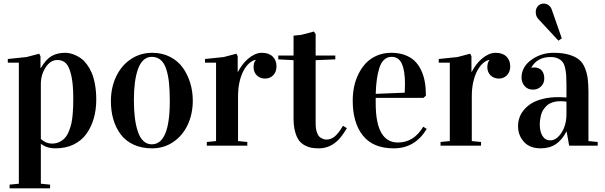

<svg xmlns="http://www.w3.org/2000/svg" viewBox="-20 -792 3292 1044"><path d="M22.5 -451.2V-471.2L124.5 -481.9L193.4 -500L200.2 -485.8V-422.4H202.1Q230 -469.7 260.7 -487.3Q291.5 -504.9 334.5 -504.9Q345.7 -504.9 358.4 -502.4Q371.1 -500 387.9 -492.9Q404.8 -485.8 420.4 -474.6Q436 -463.4 451.4 -443.4Q466.8 -423.3 478 -397.7Q489.3 -372.1 496.3 -334Q503.4 -295.9 503.4 -250Q503.4 -194.8 489.7 -147.7Q476.1 -100.6 449.7 -64Q423.3 -27.3 380.4 -6.3Q337.4 14.6 282.2 14.6Q233.9 14.6 202.1 -10.3V207L252.4 211.9V231.9H32.2V211.9L82.5 207V-451.2ZM202.1 -36.1Q230 -11.2 262.2 -11.2Q285.6 -11.2 304 -20.5Q322.3 -29.8 334.2 -43.5Q346.2 -57.1 355 -79.3Q363.8 -101.6 368.2 -121.3Q372.6 -141.1 375 -168.5Q377.4 -195.8 377.9 -213.9Q378.4 -231.9 378.4 -256.8Q378.4 -335.9 367.2 -383.5Q356 -431.2 337.9 -448.5Q319.8 -465.8 292.5 -465.8Q254.4 -465.8 228.3 -425.8Q202.1 -385.7 202.1 -335.9Z M583 -242.2Q583 -315.9 611.6 -376Q640.1 -436 691.7 -470.5Q743.2 -504.9 808.1 -504.9Q861.8 -504.9 905 -482.7Q948.2 -460.4 974.4 -423.3Q1000.5 -386.2 1014.4 -340.6Q1028.3 -294.9 1028.3 -245.1Q1028.3 -173.3 1001 -114.3Q973.6 -55.2 922.6 -20.3Q871.6 14.6 807.1 14.6Q750 14.6 706.3 -5.6Q662.6 -25.9 636 -61.8Q609.4 -97.7 596.2 -143.1Q583 -188.5 583 -242.2ZM708 -248Q708 -193.8 713.4 -151.1Q718.8 -108.4 730 -75.4Q741.2 -42.5 760.3 -24.9Q779.3 -7.3 805.2 -7.3Q903.3 -7.3 903.3 -242.2Q903.3 -301.3 898.7 -343.8Q894 -386.2 883.1 -418.7Q872.1 -451.2 852.5 -467Q833 -482.9 805.2 -482.9Q779.3 -482.9 760.3 -465.3Q741.2 -447.8 730 -415.5Q718.8 -383.3 713.4 -341.8Q708 -300.3 708 -248Z M1094.7 -451.2V-471.2L1196.8 -481.9L1265.6 -500L1272.5 -485.8V-401.9H1274.4Q1284.2 -421.4 1298.3 -439.9Q1312.5 -458.5 1329.3 -472.9Q1346.2 -487.3 1365.2 -496.1Q1384.3 -504.9 1403.8 -504.9Q1441.9 -504.9 1462.6 -484.6Q1483.4 -464.4 1483.4 -430.7Q1483.4 -416.5 1479 -404.5Q1474.6 -392.6 1466.6 -383.8Q1458.5 -375 1447 -369.9Q1435.5 -364.7 1421.9 -364.7Q1407.2 -364.7 1395.5 -369.6Q1383.8 -374.5 1375.7 -382.8Q1367.7 -391.1 1363.3 -402.1Q1358.9 -413.1 1358.9 -425.8Q1358.9 -451.7 1369.6 -463.9V-466.8Q1352.1 -462.9 1335.2 -448.2Q1318.4 -433.6 1304.7 -408.4Q1291 -383.3 1282.7 -347.9Q1274.4 -312.5 1274.4 -268.1V-24.9L1324.7 -20V0H1104.5V-20L1154.8 -24.9V-451.2Z M1493.2 -469.2V-490.2H1576.2V-598.1L1618.2 -602.5L1687 -620.6L1696.3 -606.4V-490.2H1803.2V-469.2L1696.3 -464.8V-121.1Q1696.3 -91.3 1703.4 -71.5Q1710.4 -51.8 1721.9 -44.4Q1733.4 -37.1 1740.5 -35.2Q1747.6 -33.2 1755.4 -33.2Q1770.5 -33.2 1784.4 -39.8Q1798.3 -46.4 1809.8 -59.1Q1821.3 -71.8 1828.6 -82.3Q1835.9 -92.8 1845.2 -107.9L1866.2 -95.2Q1840.3 -52.2 1821.3 -32.7Q1774.9 14.6 1714.4 14.6Q1691.4 14.6 1673.6 11.5Q1655.8 8.3 1636.7 -2Q1617.7 -12.2 1605 -29.5Q1592.3 -46.9 1584.2 -77.4Q1576.2 -107.9 1576.2 -148.9V-464.8Z M1897.9 -245.1Q1897.9 -283.2 1905.3 -319.6Q1912.6 -356 1929.2 -389.6Q1945.8 -423.3 1969.7 -448.7Q1993.7 -474.1 2029.1 -489.5Q2064.5 -504.9 2107.4 -504.9Q2147.9 -504.9 2180.2 -493.4Q2212.4 -481.9 2233.9 -461.4Q2255.4 -440.9 2269.5 -411.4Q2283.7 -381.8 2289.8 -347.4Q2295.9 -313 2295.9 -272L2282.7 -259.8H2022.9V-230Q2022.9 -17.1 2144 -17.1Q2230 -17.1 2281.2 -103L2300.3 -91.3Q2237.3 14.6 2121.1 14.6Q2008.8 14.6 1953.4 -54.7Q1897.9 -124 1897.9 -245.1ZM2022.9 -281.7 2180.7 -288.1Q2182.1 -313 2182.1 -335.9Q2182.1 -406.7 2165.3 -444.8Q2148.4 -482.9 2109.4 -482.9Q2085.9 -482.9 2069.1 -467.5Q2052.2 -452.1 2043 -423.3Q2033.7 -394.5 2029.1 -360.6Q2024.4 -326.7 2022.9 -281.7Z M2365.7 -451.2V-471.2L2467.8 -481.9L2536.6 -500L2543.5 -485.8V-401.9H2545.4Q2555.2 -421.4 2569.3 -439.9Q2583.5 -458.5 2600.3 -472.9Q2617.2 -487.3 2636.2 -496.1Q2655.3 -504.9 2674.8 -504.9Q2712.9 -504.9 2733.6 -484.6Q2754.4 -464.4 2754.4 -430.7Q2754.4 -416.5 2750 -404.5Q2745.6 -392.6 2737.5 -383.8Q2729.5 -375 2718 -369.9Q2706.5 -364.7 2692.9 -364.7Q2678.2 -364.7 2666.5 -369.6Q2654.8 -374.5 2646.7 -382.8Q2638.7 -391.1 2634.3 -402.1Q2629.9 -413.1 2629.9 -425.8Q2629.9 -451.7 2640.6 -463.9V-466.8Q2623 -462.9 2606.2 -448.2Q2589.4 -433.6 2575.7 -408.4Q2562 -383.3 2553.7 -347.9Q2545.4 -312.5 2545.4 -268.1V-24.9L2595.7 -20V0H2375.5V-20L2425.8 -24.9V-451.2Z M2796.9 -106Q2796.9 -129.9 2804.4 -152.1Q2812 -174.3 2829.1 -194.8Q2846.2 -215.3 2871.1 -230.5Q2896 -245.6 2932.9 -254.6Q2969.7 -263.7 3014.6 -263.7Q3038.6 -263.7 3060.1 -261.7V-329.1Q3060.1 -361.3 3058.8 -381.3Q3057.6 -401.4 3052.7 -422.6Q3047.9 -443.8 3038.8 -455.3Q3029.8 -466.8 3013.4 -474.4Q2997.1 -481.9 2973.6 -481.9Q2902.3 -481.9 2869.6 -425.8V-423.8Q2877.9 -425.3 2884.8 -425.3Q2910.2 -425.3 2924.8 -409.7Q2939.5 -394 2939.5 -364.7Q2939.5 -339.4 2921.9 -322Q2904.3 -304.7 2877.9 -304.7Q2849.1 -304.7 2832.5 -324.2Q2815.9 -343.8 2815.9 -370.1Q2815.9 -427.7 2868.9 -466.3Q2921.9 -504.9 2990.7 -504.9Q3039.6 -504.9 3074 -494.6Q3108.4 -484.4 3128.9 -467.5Q3149.4 -450.7 3160.9 -421.6Q3172.4 -392.6 3176 -362.3Q3179.7 -332 3179.7 -288.1V-24.9L3230 -20V0H3074.7L3061 -77.1H3060.1Q3036.1 -30.8 3002.2 -8.1Q2968.3 14.6 2919.9 14.6Q2860.4 14.6 2828.6 -21Q2796.9 -56.6 2796.9 -106ZM2915 -116.2Q2915 -77.1 2929.7 -53Q2944.3 -28.8 2972.7 -28.8Q3005.9 -28.8 3033 -70.3Q3060.1 -111.8 3060.1 -171.9V-239.3Q3040.5 -241.7 3028.3 -241.7Q3002.9 -241.7 2983.2 -234.9Q2963.4 -228 2951.7 -216.3Q2939.9 -204.6 2932.1 -191.7Q2924.3 -178.7 2920.9 -163.1Q2917.5 -147.5 2916.3 -137.2Q2915 -127 2915 -116.2ZM2893.1 -727.1Q2893.1 -746.1 2905.5 -759.3Q2918 -772.5 2936.5 -772.5Q2951.7 -772.5 2963.9 -762.9Q2976.1 -753.4 2980.5 -738.8L3034.7 -583.5L3016.6 -570.8L2907.7 -688Q2893.1 -703.1 2893.1 -727.1Z"/></svg>

Font: Vidaloka
Style: Regular
Weight: 400
Designer: Cyreal (www.cyreal.org)
Foundry: Cyreal (www.cyreal.org)
Version: Version 1.011